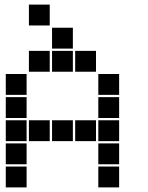

<svg xmlns="http://www.w3.org/2000/svg" viewBox="-20 -815 640 830"><path d="M106 -795Q105 -795 105 -795Q105 -795 105 -794V-706Q105 -705 105 -705Q105 -705 106 -705H194Q195 -705 195 -705Q195 -705 195 -706V-794Q195 -795 195 -795Q195 -795 194 -795ZM206 -695Q205 -695 205 -695Q205 -695 205 -694V-606Q205 -605 205 -605Q205 -605 206 -605H294Q295 -605 295 -605Q295 -605 295 -606V-694Q295 -695 295 -695Q295 -695 294 -695ZM106 -595Q105 -595 105 -595Q105 -595 105 -594V-506Q105 -505 105 -505Q105 -505 106 -505H194Q195 -505 195 -505Q195 -505 195 -506V-594Q195 -595 195 -595Q195 -595 194 -595ZM206 -595Q205 -595 205 -595Q205 -595 205 -594V-506Q205 -505 205 -505Q205 -505 206 -505H294Q295 -505 295 -505Q295 -505 295 -506V-594Q295 -595 295 -595Q295 -595 294 -595ZM306 -595Q305 -595 305 -595Q305 -595 305 -594V-506Q305 -505 305 -505Q305 -505 306 -505H394Q395 -505 395 -505Q395 -505 395 -506V-594Q395 -595 395 -595Q395 -595 394 -595ZM6 -495Q5 -495 5 -495Q5 -495 5 -494V-406Q5 -405 5 -405Q5 -405 6 -405H94Q95 -405 95 -405Q95 -405 95 -406V-494Q95 -495 95 -495Q95 -495 94 -495ZM406 -495Q405 -495 405 -495Q405 -495 405 -494V-406Q405 -405 405 -405Q405 -405 406 -405H494Q495 -405 495 -405Q495 -405 495 -406V-494Q495 -495 495 -495Q495 -495 494 -495ZM6 -395Q5 -395 5 -395Q5 -395 5 -394V-306Q5 -305 5 -305Q5 -305 6 -305H94Q95 -305 95 -305Q95 -305 95 -306V-394Q95 -395 95 -395Q95 -395 94 -395ZM406 -395Q405 -395 405 -395Q405 -395 405 -394V-306Q405 -305 405 -305Q405 -305 406 -305H494Q495 -305 495 -305Q495 -305 495 -306V-394Q495 -395 495 -395Q495 -395 494 -395ZM6 -295Q5 -295 5 -295Q5 -295 5 -294V-206Q5 -205 5 -205Q5 -205 6 -205H94Q95 -205 95 -205Q95 -205 95 -206V-294Q95 -295 95 -295Q95 -295 94 -295ZM106 -295Q105 -295 105 -295Q105 -295 105 -294V-206Q105 -205 105 -205Q105 -205 106 -205H194Q195 -205 195 -205Q195 -205 195 -206V-294Q195 -295 195 -295Q195 -295 194 -295ZM206 -295Q205 -295 205 -295Q205 -295 205 -294V-206Q205 -205 205 -205Q205 -205 206 -205H294Q295 -205 295 -205Q295 -205 295 -206V-294Q295 -295 295 -295Q295 -295 294 -295ZM306 -295Q305 -295 305 -295Q305 -295 305 -294V-206Q305 -205 305 -205Q305 -205 306 -205H394Q395 -205 395 -205Q395 -205 395 -206V-294Q395 -295 395 -295Q395 -295 394 -295ZM406 -295Q405 -295 405 -295Q405 -295 405 -294V-206Q405 -205 405 -205Q405 -205 406 -205H494Q495 -205 495 -205Q495 -205 495 -206V-294Q495 -295 495 -295Q495 -295 494 -295ZM6 -195Q5 -195 5 -195Q5 -195 5 -194V-106Q5 -105 5 -105Q5 -105 6 -105H94Q95 -105 95 -105Q95 -105 95 -106V-194Q95 -195 95 -195Q95 -195 94 -195ZM406 -195Q405 -195 405 -195Q405 -195 405 -194V-106Q405 -105 405 -105Q405 -105 406 -105H494Q495 -105 495 -105Q495 -105 495 -106V-194Q495 -195 495 -195Q495 -195 494 -195ZM6 -95Q5 -95 5 -95Q5 -95 5 -94V-6Q5 -5 5 -5Q5 -5 6 -5H94Q95 -5 95 -5Q95 -5 95 -6V-94Q95 -95 95 -95Q95 -95 94 -95ZM406 -95Q405 -95 405 -95Q405 -95 405 -94V-6Q405 -5 405 -5Q405 -5 406 -5H494Q495 -5 495 -5Q495 -5 495 -6V-94Q495 -95 495 -95Q495 -95 494 -95Z"/></svg>

Font: Doto Black
Style: Regular
Weight: 900
Monospace: yes
Version: Version 1.000